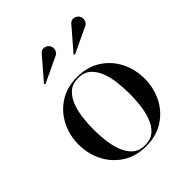

<svg xmlns="http://www.w3.org/2000/svg" viewBox="-193 -809 941 941"><g transform="rotate(-45 277.5 -338.0)"><path d="M278 10Q207.5 10 156.2 -23Q105 -56 77 -110.5Q49 -165 49 -230Q49 -295 77 -349.5Q105 -404 156.2 -437Q207.5 -470 278 -470Q348.5 -470 400 -437Q451.5 -404 479.2 -349.5Q507 -295 507 -230Q507 -165 479.2 -110.5Q451.5 -56 400 -23Q348.5 10 278 10ZM278 2.5Q319 2.5 343.8 -20.2Q368.5 -43 381.2 -78.5Q394 -114 398.2 -154.5Q402.5 -195 402.5 -230Q402.5 -265.5 398.2 -305.8Q394 -346 381.2 -381.5Q368.5 -417 343.8 -439.8Q319 -462.5 278 -462.5Q237 -462.5 212.2 -439.8Q187.5 -417 174.8 -381.5Q162 -346 157.5 -305.8Q153 -265.5 153 -230Q153 -195 157.5 -154.5Q162 -114 174.8 -78.5Q187.5 -43 212.2 -20.2Q237 2.5 278 2.5ZM143.5 -554.5 139 -560 236.5 -673Q246 -684.5 257 -685.5Q268 -686.5 278 -681.2Q288 -676 292.5 -667.5Q297.5 -659.5 297.2 -649.5Q297 -639.5 292.2 -631Q287.5 -622.5 279 -618.5ZM348.5 -554.5 344 -560 441.5 -673Q451 -684.5 462.2 -685.5Q473.5 -686.5 483.2 -681.2Q493 -676 497.5 -667.5Q502.5 -659.5 502.2 -649.5Q502 -639.5 497.2 -631Q492.5 -622.5 484 -618.5Z"/></g></svg>

Font: Bodoni Moda 28pt
Style: Regular
Weight: 400
Designer: Owen Earl
Foundry: indestructible type
Version: Version 2.005